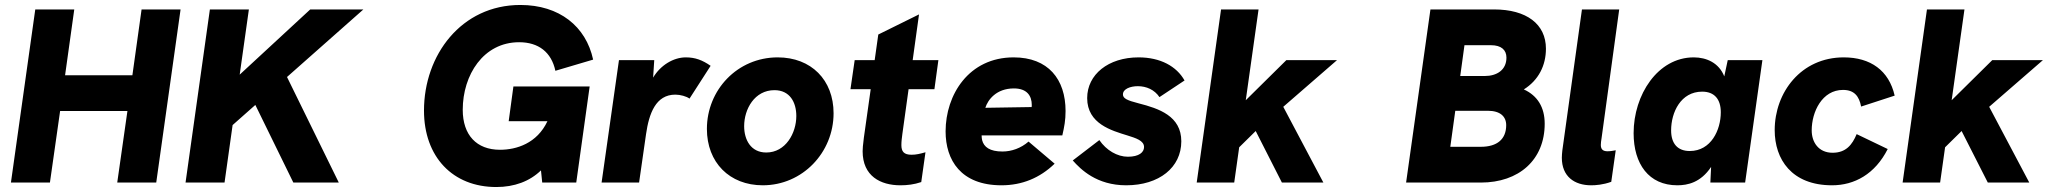

<svg xmlns="http://www.w3.org/2000/svg" viewBox="-20 -735 8245 773"><path d="M24 0H181L222 -288H493L452 0H609L707 -697H550L513 -432H242L279 -697H122Z M727 0H884L916.5 -231.5L1008 -312.5L1161 0H1344L1135.5 -425L1443 -697H1229L945 -434.5L982 -697H825Z M1978 18C2051 18 2112.5 -5 2158 -49L2163 0H2300L2354 -387H2047L2028 -247H2184C2142 -157.5 2059 -132 1993 -132C1899 -132 1843 -191 1843 -293C1843 -433 1926 -565 2070 -565C2148 -565 2200 -525 2216 -450L2368 -495C2339 -629 2232 -715 2075 -715C1837 -715 1687 -513 1687 -290C1687 -103 1803 18 1978 18Z M2402 0H2553L2581 -195C2593 -278 2620 -354 2699 -354C2719 -354 2744 -347 2756 -338L2841 -470C2808 -493 2779 -504 2741 -504C2691.5 -504 2639 -472.5 2609.5 -422.5L2614 -493H2472Z M3051 11C3211 11 3336 -121 3336 -279C3336 -413 3246 -504 3111 -504C2949 -504 2826 -373 2826 -216C2826 -81 2917 11 3051 11ZM2976 -227C2976 -296 3018 -372 3098 -372C3160 -372 3186 -323 3186 -268C3186 -199 3143 -121 3065 -121C3003 -121 2976 -172 2976 -227Z M3605 11C3632 11 3660 8 3689 -2L3706 -122C3685 -116 3669 -112 3650 -112C3619 -112 3609 -125 3609 -151C3609 -166 3611 -180 3613 -196L3638 -376H3742L3758 -493H3654.5L3680 -677L3516 -596L3501.5 -493H3421L3404 -376H3485.5L3458 -181C3454 -149 3453 -137 3453 -126C3453 -26 3525 11 3605 11Z M4012 11C4094 11 4166 -18 4226 -76L4121 -165C4090 -138 4052 -125 4016 -125C3965 -125 3941 -143 3934 -171C3933 -177 3932 -183 3932 -190H4257C4265 -225 4270 -251 4270 -288C4270 -416 4200 -504 4061 -504C3880 -504 3787 -353 3787 -206C3787 -91 3848 11 4012 11ZM3947 -301C3957 -333 3991 -379 4062 -379C4115 -379 4134 -349 4134 -312L4133.5 -304Z M4514 11C4647 11 4736 -61 4736 -166C4736 -268 4646 -298 4564 -319C4517 -331 4501 -339 4501 -355C4501 -377 4531 -388 4561 -388C4595 -388 4628 -374 4648 -344L4749 -411C4717 -468 4652 -504 4564 -504C4442 -504 4357 -435 4357 -340C4357 -236 4457 -209 4518 -190C4553 -179 4586 -169 4586 -143C4586 -122 4566 -104 4521 -104C4478 -104 4434 -130 4406 -171L4299 -89C4331 -53 4395 11 4514 11Z M5141 0H5308L5146.5 -305L5363 -493H5159L4995.5 -331.5L5047 -697H4896L4798 0H4949L4969 -142L5035.5 -207.5Z M5641 0H5942C6095 0 6199 -91 6199 -237C6199 -303 6170 -350 6115 -375C6174 -412 6204 -471 6204 -539C6204 -638 6126 -697 5995 -697H5739ZM5819 -144 5839 -289H5970C6020 -289 6044 -266 6044 -231C6044 -175 6008 -144 5942 -144ZM5859 -429 5876 -553H5983C6024 -553 6045 -534 6045 -503C6045 -453 6006 -429 5958 -429Z M6386 11C6404 11 6434 9 6467 -3L6485 -130C6475 -128 6463 -126 6452 -126C6437 -126 6425 -131 6425 -151C6425 -158 6426 -168 6428 -179L6499 -697H6349L6270 -129C6269 -119 6268 -109 6268 -100C6268 -25 6318 11 6386 11Z M6733 11C6774.5 11 6827 0 6869 -63L6866 0H7006L7075.5 -493H6936L6922 -427.5C6900.5 -482 6850.5 -504 6799 -504C6654 -504 6557 -353 6557 -199C6557 -75 6618 11 6733 11ZM6708 -210C6708 -283 6747 -366 6833 -366C6882 -366 6908 -336 6908 -283C6908 -212 6869 -127 6783 -127C6734 -127 6708 -157 6708 -210Z M7356 11C7446 11 7529 -34 7580 -135L7455 -195C7437 -152 7412 -120 7358 -120C7302 -120 7274 -162 7274 -210C7274 -285 7316 -373 7400 -373C7446 -373 7465 -347 7473 -306L7608 -350C7585 -451 7511 -504 7403 -504C7231 -504 7125 -363 7125 -211C7125 -94 7193 11 7356 11Z M7983 0H8150L7988.5 -305L8205 -493H8001L7837.5 -331.5L7889 -697H7738L7640 0H7791L7811 -142L7877.5 -207.5Z"/></svg>

Font: HK Grotesk Black
Style: Italic
Weight: 900
Italic angle: -16°
Designer: Alfredo Marco Pradil
Foundry: Hanken Design Co.
Version: Version 3.001;FEAKit 1.0